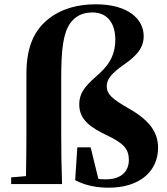

<svg xmlns="http://www.w3.org/2000/svg" viewBox="-20 -857 778 894"><path d="M100 0H269C266 -79 265 -159 265 -238V-493C265 -625 274 -702 307 -749C332 -783 365 -799 411 -799C482 -799 517 -746 517 -672C517 -606 491 -559 445 -517C387 -465 349 -433 349 -370C349 -299 403 -262 482 -225C554 -190 580 -164 580 -112C580 -61 546 -22 474 -22C460 -22 449 -22 438 -24L402 -171H340L330 -18C377 7 432 17 486 17C630 17 716 -59 716 -169C716 -241 676 -297 581 -351C499 -398 477 -419 477 -457C477 -489 502 -517 554 -554C619 -598 649 -636 649 -689C649 -767 578 -837 426 -837C342 -837 265 -817 202 -766C144 -718 103 -646 103 -514V-238C103 -171 102 -104 101 -37L32 -31V0Z"/></svg>

Font: Source Han Serif KR Heavy
Style: Regular
Weight: 900
Designer: Ryoko NISHIZUKA 西塚涼子 (kana & ideographs); Frank Grießhammer (Latin, Greek & Cyrillic); Wenlong ZHANG 张文龙 (bopomofo); San
Foundry: Adobe
Version: Version 2.001;hotconv 1.1.0;makeotfexe 2.6.0